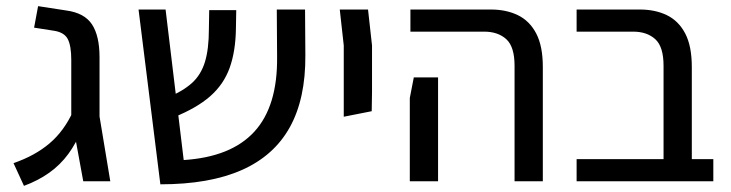

<svg xmlns="http://www.w3.org/2000/svg" viewBox="-20 -590 2379 625"><path d="M251 0 212 -213V-395Q212 -441 200.5 -463Q189 -485 155 -490L91 -500L104 -570L195 -556Q255 -548 279.5 -510.5Q304 -473 304 -404V-211L339 0ZM58 15 24 -59Q94 -83 141.5 -123.5Q189 -164 218 -228L248 -173Q229 -125 202.5 -89Q176 -53 140 -27.5Q104 -2 58 15Z M502 10 431 -559H519L578 -69Q655 -74 712.5 -97Q770 -120 808 -161.5Q846 -203 864.5 -264Q883 -325 882 -406L881 -559H973L974 -410Q975 -269 923.5 -176Q872 -83 767 -36.5Q662 10 502 10ZM545 -208 523 -271Q575 -293 604.5 -319.5Q634 -346 647 -388Q660 -430 660 -496L661 -557H749L748 -498Q747 -423 727.5 -369Q708 -315 664 -276.5Q620 -238 545 -208Z M1099 -210V-291V-442L1086 -559H1178L1191 -442V-291L1190 -228Z M1655 0V-376Q1655 -438 1628 -462.5Q1601 -487 1556 -487H1316V-559H1578Q1628 -559 1666 -540.5Q1704 -522 1725.5 -481Q1747 -440 1747 -372V0ZM1314 0V-271L1327 -338H1406V-271V0Z M2140 0V-376Q2140 -438 2113 -462.5Q2086 -487 2041 -487H1857V-559H2063Q2113 -559 2151 -540.5Q2189 -522 2210.5 -481Q2232 -440 2232 -372V0ZM1857 0V-72H2302V0Z"/></svg>

Font: Assistant ExtraLight Medium
Style: Regular
Weight: 500
Version: Version 3.000